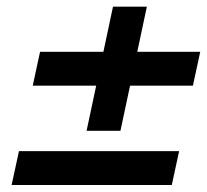

<svg xmlns="http://www.w3.org/2000/svg" viewBox="-20 -633 611 567"><path d="M98.3 -480H571.3L549.7 -380H76.7ZM413.7 -613.3 335.7 -246.7H235.7L313.7 -613.3ZM36 -186.7H509L487.3 -86.7H14.3Z"/></svg>

Font: Epunda Slab Light
Style: Italic
Weight: 300
Italic angle: -12°
Designer: Simon Atzbach
Foundry: typofactur
Version: Version 1.102